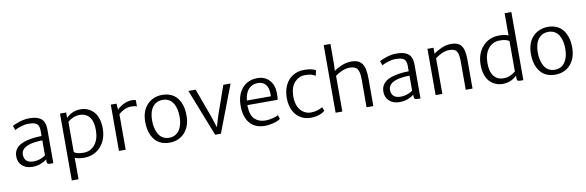

<svg xmlns="http://www.w3.org/2000/svg" viewBox="-63 -1419 6940 2273"><g transform="rotate(-10 3406.5 -282.0)"><path d="M473.6 7.8H439.9Q416 7.8 406.5 1Q397 -5.9 397 -31.2V-51.8Q370.6 -27.8 324.7 -10Q278.8 7.8 224.1 7.8Q148.9 7.8 101.8 -33.9Q54.7 -75.7 54.7 -147Q54.7 -255.9 174.8 -300.3Q219.7 -316.9 280.3 -325Q340.8 -333 392.1 -333V-397.5Q392.1 -423.8 386.5 -442.9Q380.9 -461.9 370.8 -473.4Q360.8 -484.9 343.8 -491.5Q326.7 -498 307.9 -500.5Q289.1 -502.9 262.2 -502.9Q221.7 -502.9 172.1 -487.8Q122.6 -472.7 99.1 -455.6L78.6 -509.3Q101.6 -524.4 163.1 -544.7Q224.6 -564.9 283.7 -564.9Q329.1 -564.9 361.6 -557.6Q394 -550.3 420.4 -532Q446.8 -513.7 460.2 -479.2Q473.6 -444.8 473.6 -394ZM248 -53.2Q294.4 -53.2 336.7 -70.3Q378.9 -87.4 392.1 -101.6V-280.8Q353.5 -280.8 302.5 -274.4Q251.5 -268.1 219.7 -254.9Q135.3 -222.7 135.3 -153.3Q135.3 -106.9 162.8 -80.1Q190.4 -53.2 248 -53.2Z M841.8 7.8Q780.3 7.8 732.9 -10.7L734.4 67.9V247.1H653.3V-556.6H727.1V-491.7Q799.8 -564.5 901.4 -564.5Q945.3 -564.5 983.9 -548.6Q1022.5 -532.7 1053.7 -501.5Q1085 -470.2 1103 -417.5Q1121.1 -364.7 1121.1 -296.4Q1121.1 -162.1 1043.9 -77.1Q966.8 7.8 841.8 7.8ZM878.9 -500.5Q835.4 -500.5 797.6 -483.4Q759.8 -466.3 734.4 -443.8V-79.6Q766.6 -51.8 849.1 -51.8Q931.2 -51.8 983.6 -114Q1036.1 -176.3 1037.6 -285.2Q1039.1 -391.6 997.3 -446Q955.6 -500.5 878.9 -500.5Z M1263.7 0V-556.2H1332.5L1337.4 -481.9Q1359.9 -509.3 1411.6 -536.9Q1463.4 -564.5 1514.6 -564.5Q1549.8 -564.5 1564.9 -558.1V-481.4Q1543.5 -492.7 1500 -492.7Q1453.6 -492.7 1412.6 -472.9Q1371.6 -453.1 1344.7 -427.7V0Z M1872.1 7.8Q1820.8 7.8 1779.3 -8.1Q1737.8 -23.9 1710 -51.3Q1682.1 -78.6 1663.6 -116.5Q1645 -154.3 1637 -197.3Q1628.9 -240.2 1629.4 -288.6Q1631.3 -418.5 1702.1 -491.5Q1772.9 -564.5 1882.8 -564.5Q1933.6 -564.5 1974.6 -548.8Q2015.6 -533.2 2043.5 -506.3Q2071.3 -479.5 2089.8 -442.1Q2108.4 -404.8 2116.7 -361.8Q2125 -318.8 2124.5 -270.5Q2122.6 -140.6 2052.5 -66.4Q1982.4 7.8 1872.1 7.8ZM1874 -50.3Q1953.1 -49.3 1997.1 -109.1Q2041 -168.9 2041.5 -273.9Q2041.5 -322.8 2032 -364Q2022.5 -405.3 2003.2 -437Q1983.9 -468.8 1952.6 -486.8Q1921.4 -504.9 1880.9 -505.4Q1801.8 -506.3 1757.3 -449Q1712.9 -391.6 1712.4 -287.6Q1712.4 -238.8 1721.9 -197Q1731.4 -155.3 1750.5 -122.1Q1769.5 -88.9 1801.3 -69.8Q1833 -50.8 1874 -50.3Z M2418.5 8.8 2196.3 -556.6H2283.7L2410.2 -210.9L2454.1 -75.2L2495.1 -210.9L2616.7 -556.6H2703.6L2487.8 8.8Z M3017.6 7.8Q2900.9 7.8 2837.9 -66.9Q2774.9 -141.6 2774.9 -275.9Q2774.9 -404.3 2841.1 -483.6Q2907.2 -563 3024.4 -564.5Q3112.3 -565.4 3167 -508.1Q3221.7 -450.7 3224.1 -355.5Q3224.1 -290.5 3219.7 -270H2855Q2855 -256.8 2855.5 -250.5Q2856.9 -198.2 2871.1 -159.7Q2885.3 -121.1 2910.2 -98.1Q2935.1 -75.2 2966.8 -64.5Q2998.5 -53.7 3038.6 -53.7Q3076.2 -53.7 3122.1 -64.9Q3168 -76.2 3189.9 -90.8L3206.1 -43.5Q3178.7 -21 3124.5 -6.6Q3070.3 7.8 3017.6 7.8ZM3019.5 -506.3Q2954.6 -506.3 2911.6 -461.7Q2868.7 -417 2858.4 -324.7H3147.5Q3150.4 -378.4 3139.6 -417.7Q3128.9 -457 3098.6 -481.7Q3068.4 -506.3 3019.5 -506.3Z M3329.1 -270Q3329.1 -355 3358.9 -420.9Q3388.7 -486.8 3448.7 -525.6Q3508.8 -564.5 3591.8 -564.5Q3637.2 -564.5 3674.1 -555.7Q3710.9 -546.9 3727.1 -535.6L3712.9 -471.2Q3671.4 -501.5 3587.9 -501.5Q3514.2 -501.5 3462.6 -445.6Q3411.1 -389.6 3408.2 -286.1Q3406.7 -229.5 3420.4 -184.3Q3434.1 -139.2 3458.5 -111.1Q3482.9 -83 3514.4 -68.4Q3545.9 -53.7 3582 -53.7Q3625.5 -53.7 3662.6 -65.7Q3699.7 -77.6 3723.1 -92.3L3739.7 -45.4Q3712.9 -21 3667.5 -6.6Q3622.1 7.8 3569.8 7.8Q3495.1 7.8 3439.9 -28.8Q3384.8 -65.4 3357.2 -127.7Q3329.6 -189.9 3329.1 -270Z M3868.2 0V-812.5H3949.2V-564.9L3945.3 -488.8Q3981.4 -517.6 4038.1 -540.8Q4094.7 -564 4149.9 -564.9Q4242.2 -566.4 4282.2 -513.2Q4322.3 -460 4321.8 -330.6V0H4240.2L4240.7 -336.4Q4240.7 -427.7 4213.9 -463.1Q4187 -498.5 4116.7 -496.6Q4077.6 -495.6 4031 -476.1Q3984.4 -456.5 3949.2 -429.2V0Z M4887.2 7.8H4853.5Q4829.6 7.8 4820.1 1Q4810.5 -5.9 4810.5 -31.2V-51.8Q4784.2 -27.8 4738.3 -10Q4692.4 7.8 4637.7 7.8Q4562.5 7.8 4515.4 -33.9Q4468.3 -75.7 4468.3 -147Q4468.3 -255.9 4588.4 -300.3Q4633.3 -316.9 4693.8 -325Q4754.4 -333 4805.7 -333V-397.5Q4805.7 -423.8 4800 -442.9Q4794.4 -461.9 4784.4 -473.4Q4774.4 -484.9 4757.3 -491.5Q4740.2 -498 4721.4 -500.5Q4702.6 -502.9 4675.8 -502.9Q4635.3 -502.9 4585.7 -487.8Q4536.1 -472.7 4512.7 -455.6L4492.2 -509.3Q4515.1 -524.4 4576.7 -544.7Q4638.2 -564.9 4697.3 -564.9Q4742.7 -564.9 4775.1 -557.6Q4807.6 -550.3 4834 -532Q4860.4 -513.7 4873.8 -479.2Q4887.2 -444.8 4887.2 -394ZM4661.6 -53.2Q4708 -53.2 4750.2 -70.3Q4792.5 -87.4 4805.7 -101.6V-280.8Q4767.1 -280.8 4716.1 -274.4Q4665 -268.1 4633.3 -254.9Q4548.8 -222.7 4548.8 -153.3Q4548.8 -106.9 4576.4 -80.1Q4604 -53.2 4661.6 -53.2Z M5070.3 0V-556.2H5143.1V-484.9Q5182.6 -514.6 5238.3 -539.3Q5293.9 -564 5348.1 -564.9Q5439 -566.4 5476.6 -516.6Q5514.2 -466.8 5514.2 -344.2V0H5432.6V-344.7Q5432.6 -430.7 5408 -465.3Q5383.3 -500 5314 -497.1Q5276.9 -496.6 5231.4 -476.3Q5186 -456.1 5151.4 -428.7V0Z M5876.5 7.8Q5832.5 7.8 5793.9 -8.1Q5755.4 -23.9 5724.4 -55.2Q5693.4 -86.4 5675.3 -139.2Q5657.2 -191.9 5657.2 -260.3Q5657.2 -394.5 5734.1 -479.5Q5811 -564.5 5936 -564.5Q5996.6 -564.5 6043.9 -545.9L6043 -579.1V-812.5H6124V5.9H6089.4Q6067.4 5.9 6057.4 -0.5Q6047.4 -6.8 6047.4 -27.8V-61.5Q5976.6 7.8 5876.5 7.8ZM5898.9 -56.2Q5941.9 -56.2 5979.7 -73.2Q6017.6 -90.3 6043 -112.3V-477.5Q6010.3 -504.9 5928.2 -504.9Q5846.2 -504.9 5793.9 -442.6Q5741.7 -380.4 5740.2 -271.5Q5739.3 -164.6 5780.8 -110.4Q5822.3 -56.2 5898.9 -56.2Z M6508.3 7.8Q6457 7.8 6415.5 -8.1Q6374 -23.9 6346.2 -51.3Q6318.4 -78.6 6299.8 -116.5Q6281.2 -154.3 6273.2 -197.3Q6265.1 -240.2 6265.6 -288.6Q6267.6 -418.5 6338.4 -491.5Q6409.2 -564.5 6519 -564.5Q6569.8 -564.5 6610.8 -548.8Q6651.9 -533.2 6679.7 -506.3Q6707.5 -479.5 6726.1 -442.1Q6744.6 -404.8 6752.9 -361.8Q6761.2 -318.8 6760.7 -270.5Q6758.8 -140.6 6688.7 -66.4Q6618.7 7.8 6508.3 7.8ZM6510.3 -50.3Q6589.4 -49.3 6633.3 -109.1Q6677.2 -168.9 6677.7 -273.9Q6677.7 -322.8 6668.2 -364Q6658.7 -405.3 6639.4 -437Q6620.1 -468.8 6588.9 -486.8Q6557.6 -504.9 6517.1 -505.4Q6438 -506.3 6393.6 -449Q6349.1 -391.6 6348.6 -287.6Q6348.6 -238.8 6358.2 -197Q6367.7 -155.3 6386.7 -122.1Q6405.8 -88.9 6437.5 -69.8Q6469.2 -50.8 6510.3 -50.3Z"/></g></svg>

Font: HaufeMerriweatherSansLt
Style: Regular
Weight: 300
Designer: Eben Sorkin
Foundry: Eben Sorkin
Version: Version 1.56